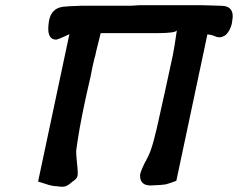

<svg xmlns="http://www.w3.org/2000/svg" viewBox="-20 -700 912 736"><path d="M366 -573 353 -521Q350 -511 348.5 -502.5Q347 -494 345 -486Q343 -481 341 -471.5Q339 -462 335 -446Q332 -429 327 -405.5Q322 -382 315 -353L307 -317Q294 -257 285.5 -209Q277 -161 272 -122Q272 -115 272.5 -104Q273 -93 275 -77Q278 -51 278 -37Q278 -29 277 -25Q275 -14 255 -2L257 -3L241 10L244 6Q236 16 216 16Q211 15 208 15Q205 15 204 15Q202 15 201.5 14.5Q201 14 200 14Q192 14 180 12Q168 10 155 5L126 -4L246 -569L229 -561Q205 -550 196 -548Q165 -548 165 -590Q165 -603 168 -621Q177 -668 221 -674Q228 -675 245 -676Q262 -677 291 -678H481L514 -680H756Q785 -679 808 -678.5Q831 -678 839 -677Q872 -672 872 -638Q872 -629 870 -619Q869 -603 859 -584Q850 -568 840 -562.5Q830 -557 822 -557Q816 -557 809 -559Q792 -567 775 -568L656 -7Q631 3 614 7Q609 8 595 9Q581 10 558 11Q517 11 517 -26Q517 -28 517 -31Q520 -46 538 -82V-81Q553 -109 558 -125Q568 -152 580.5 -206Q593 -260 611 -343L642 -486Q645 -500 649 -524.5Q653 -549 658 -584Q655 -573 582 -573Z"/></svg>

Font: New Athena Unicode
Style: Bold Italic
Weight: 700
Designer: J. Rusten 1997; rev. by R. Hancock 2001, 2002, rev. by D. Mastronarde 2002-2021
Foundry: Society for Classical Studies (formerly American Philological Association)
Version: Version 5.008